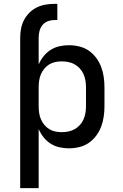

<svg xmlns="http://www.w3.org/2000/svg" viewBox="-20 -763 640 998"><path d="M85 215V-567Q85 -591 89.5 -614.5Q94 -638 105 -659Q116 -680 133 -697Q150 -714 171.5 -724.5Q193 -735 216.5 -739Q240 -743 264 -743H278V-659H264Q246 -659 229.5 -653Q213 -647 201.5 -633.5Q190 -620 185.5 -602.5Q181 -585 181 -567V-428Q191 -451 206.5 -470.5Q222 -490 243 -503.5Q264 -517 288.5 -522.5Q313 -528 338 -528Q365 -528 392 -521.5Q419 -515 441 -500Q463 -485 479.5 -463Q496 -441 505.5 -416Q515 -391 519 -364Q523 -337 523 -310V-210Q523 -183 519 -156Q515 -129 505.5 -104Q496 -79 479.5 -57Q463 -35 441 -20Q419 -5 392 1.5Q365 8 338 8Q313 8 288.5 2.5Q264 -3 243 -16.5Q222 -30 206.5 -49.5Q191 -69 181 -92V215ZM301 -76Q318 -76 335.5 -79.5Q353 -83 368 -91.5Q383 -100 395 -113Q407 -126 414 -142Q421 -158 424 -175.5Q427 -193 427 -210V-310Q427 -327 424 -344.5Q421 -362 414 -378Q407 -394 395 -407Q383 -420 368 -428.5Q353 -437 335.5 -440.5Q318 -444 301 -444Q284 -444 267 -440.5Q250 -437 235.5 -428Q221 -419 210 -405.5Q199 -392 192.5 -376.5Q186 -361 183.5 -344Q181 -327 181 -310V-210Q181 -193 183.5 -176Q186 -159 192.5 -143.5Q199 -128 210 -114.5Q221 -101 235.5 -92Q250 -83 267 -79.5Q284 -76 301 -76Z"/></svg>

Font: Iosevka Aile Medium
Style: Regular
Weight: 500
Designer: Belleve Invis
Foundry: Belleve Invis
Version: Version 27.3.5; ttfautohint (v1.8.4)